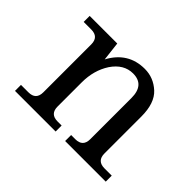

<svg xmlns="http://www.w3.org/2000/svg" viewBox="-105 -691 886 886"><g transform="rotate(45 338.5 -248.0)"><path d="M385.7 -442.4Q325.7 -442.4 285.2 -382.8Q247.1 -324.2 247.1 -245.6V-87.9Q247.1 -39.1 295.9 -39.1H322.3V0H57.1V-39.1H105.5Q154.3 -39.1 154.3 -87.9V-400.4Q154.3 -449.2 105.5 -449.2H56.2V-488.3H236.3L247.1 -395.5Q300.8 -495.6 409.2 -495.6Q466.3 -495.6 509.8 -455.8Q553.2 -416 553.2 -328.6V-87.9Q553.2 -39.1 602.1 -39.1H649.4V0H384.3V-39.1H411.6Q460.4 -39.1 460.4 -87.9V-356.4Q460.4 -442.4 385.7 -442.4Z"/></g></svg>

Font: Munson
Style: Regular
Weight: 400
Designer: Paul James MIller
Foundry: High-Logic / Made with FontCreator
Version: Version 2.10;May 5, 2019;FontCreator 11.5.0.2430 64-bit